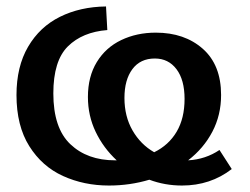

<svg xmlns="http://www.w3.org/2000/svg" viewBox="-20 -563 772 594"><path d="M697 -40Q631 11 543 11Q490 11 442 -7Q382 11 317 11Q240 11 175 -18.5Q110 -48 70.5 -111Q31 -174 31 -269Q31 -357 67 -418.5Q103 -480 165.5 -511Q228 -542 308 -543L312 -470Q235 -464 190 -419.5Q145 -375 145 -274Q145 -167 197.5 -117Q250 -67 336 -67H341Q300 -105 276 -155Q252 -205 252 -263Q252 -326 279.5 -371Q307 -416 355 -439Q403 -462 462 -462Q551 -462 607.5 -412Q664 -362 664 -269Q664 -207 637 -155.5Q610 -104 562 -67Q616 -70 659 -99ZM457 -92Q502 -114 526.5 -155.5Q551 -197 551 -257Q551 -316 526 -349Q501 -382 459 -382Q414 -382 389.5 -349Q365 -316 365 -260Q365 -203 390 -159.5Q415 -116 457 -92Z"/></svg>

Font: Bitter Pro SemiBold
Style: Regular
Weight: 600
Designer: Sol Matas, and Bitter project Authors
Foundry: Sol Matas
Version: Version 1.010